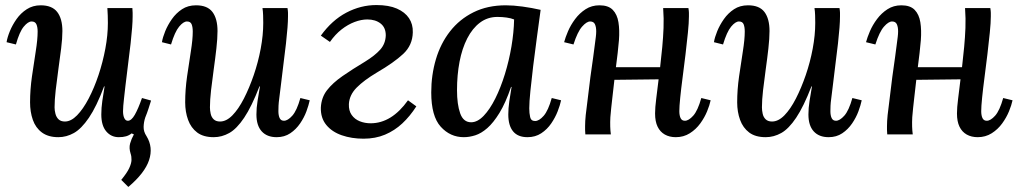

<svg xmlns="http://www.w3.org/2000/svg" viewBox="-20 -532 4037 760"><path d="M488 208 460 180Q483 152 491.5 133.5Q500 115 500.5 101.5Q501 88 497 76Q490 54 495 36Q500 18 510 0L501 -4Q491 4 479 7.5Q467 11 450 11Q420 11 400.5 -12Q381 -35 381 -79Q381 -105 385 -132.5Q389 -160 394 -190H392Q362 -110 332 -66Q302 -22 272.5 -5.5Q243 11 211 11Q171 11 146 -7.5Q121 -26 110 -57.5Q99 -89 99 -127Q99 -177 106.5 -229.5Q114 -282 121.5 -329Q129 -376 129 -407Q129 -425 124 -436Q119 -447 105 -447Q91 -447 74 -426.5Q57 -406 43 -356L6 -365Q9 -384 19 -408.5Q29 -433 45.5 -456.5Q62 -480 86 -495.5Q110 -511 141 -511Q186 -511 206.5 -484.5Q227 -458 227 -409Q227 -380 222 -340Q217 -300 211 -257.5Q205 -215 200.5 -175.5Q196 -136 196 -107Q196 -95 199.5 -81.5Q203 -68 212 -59.5Q221 -51 237 -51Q261 -51 285 -75.5Q309 -100 331 -142Q353 -184 370 -235Q387 -286 397 -339.5Q407 -393 407 -441Q407 -455 406.5 -471Q406 -487 405 -500H504Q505 -488 505 -481.5Q505 -475 505 -467Q505 -448 503 -422.5Q501 -397 497 -360Q493 -323 486 -270Q480 -222 476.5 -192Q473 -162 471 -143.5Q469 -125 468 -113.5Q467 -102 467 -92Q467 -75 472 -64.5Q477 -54 486 -54Q500 -54 513.5 -77.5Q527 -101 542 -144L578 -134Q573 -118 567.5 -101Q562 -84 555 -67Q549 -49 548.5 -30Q548 -11 560 7Q587 51 570 102Q553 153 488 208Z M826 11Q785 11 760.5 -7.5Q736 -26 724.5 -57.5Q713 -89 713 -127Q713 -177 720.5 -229.5Q728 -282 735.5 -329Q743 -376 743 -407Q743 -425 738.5 -436Q734 -447 720 -447Q706 -447 689 -426.5Q672 -406 657 -356L621 -365Q624 -384 634 -408.5Q644 -433 660.5 -456.5Q677 -480 700.5 -495.5Q724 -511 756 -511Q801 -511 821 -484.5Q841 -458 841 -409Q841 -380 836.5 -340Q832 -300 826 -257.5Q820 -215 815.5 -175.5Q811 -136 811 -107Q811 -95 814 -81.5Q817 -68 826 -59.5Q835 -51 851 -51Q876 -51 900 -75.5Q924 -100 945.5 -142Q967 -184 984.5 -235Q1002 -286 1012 -339.5Q1022 -393 1022 -441Q1022 -455 1021.5 -471Q1021 -487 1019 -500H1118Q1120 -488 1120 -481.5Q1120 -475 1120 -467Q1120 -448 1118 -422.5Q1116 -397 1112 -360Q1108 -323 1101 -270Q1095 -222 1091.5 -192Q1088 -162 1085.5 -143.5Q1083 -125 1082.5 -113.5Q1082 -102 1082 -92Q1082 -75 1087 -64.5Q1092 -54 1104 -54Q1119 -54 1137 -74Q1155 -94 1169 -144L1206 -135Q1202 -116 1193 -91.5Q1184 -67 1168 -43.5Q1152 -20 1129 -4.5Q1106 11 1075 11Q1037 11 1016 -12Q995 -35 995 -79Q995 -105 999.5 -132.5Q1004 -160 1009 -190H1007Q976 -110 946.5 -66Q917 -22 887.5 -5.5Q858 11 826 11Z M1419 17Q1372 17 1333 3.5Q1294 -10 1271.5 -37.5Q1249 -65 1250 -106Q1252 -146 1274.5 -175Q1297 -204 1336 -231Q1375 -258 1425 -288Q1464 -312 1485 -335.5Q1506 -359 1507 -392Q1507 -423 1486.5 -439Q1466 -455 1434 -455Q1410 -455 1383.5 -445Q1357 -435 1332 -415.5Q1307 -396 1286 -366L1250 -391Q1294 -452 1351 -482Q1408 -512 1470 -512Q1519 -512 1551 -498Q1583 -484 1599 -460Q1615 -436 1614 -404Q1613 -353 1576 -318.5Q1539 -284 1472 -245Q1420 -214 1391.5 -185Q1363 -156 1361 -120Q1360 -94 1372 -77Q1384 -60 1404 -52Q1424 -44 1447 -44Q1530 -44 1595 -135L1628 -111Q1603 -72 1572.5 -43.5Q1542 -15 1504 1Q1466 17 1419 17Z M1982 -511Q2012 -511 2048.5 -506Q2085 -501 2120 -493Q2113 -440 2105 -382.5Q2097 -325 2090.5 -270.5Q2084 -216 2079.5 -172Q2075 -128 2075 -103Q2075 -84 2078.5 -68.5Q2082 -53 2098 -53Q2114 -53 2132 -73.5Q2150 -94 2164 -144L2201 -135Q2197 -116 2187.5 -91.5Q2178 -67 2162 -43.5Q2146 -20 2122.5 -4.5Q2099 11 2068 11Q2030 11 2011 -12Q1992 -35 1992 -79Q1992 -103 1996 -131Q2000 -159 2005 -188H2003Q1981 -124 1957 -85Q1933 -46 1909 -25Q1885 -4 1861.5 3.5Q1838 11 1816 11Q1762 11 1724.5 -30.5Q1687 -72 1687 -166Q1687 -235 1705.5 -297.5Q1724 -360 1761.5 -408Q1799 -456 1854.5 -483.5Q1910 -511 1982 -511ZM1949 -465Q1910 -465 1880 -442.5Q1850 -420 1829.5 -380Q1809 -340 1799 -287.5Q1789 -235 1789 -175Q1789 -119 1801.5 -83.5Q1814 -48 1845 -48Q1870 -48 1894.5 -73.5Q1919 -99 1940.5 -142Q1962 -185 1978.5 -238.5Q1995 -292 2004.5 -348Q2014 -404 2015 -455Q2003 -460 1985.5 -462.5Q1968 -465 1949 -465Z M2655 11Q2630 11 2611.5 0.5Q2593 -10 2583 -30.5Q2573 -51 2573 -83Q2573 -106 2577.5 -141Q2582 -176 2587 -218L2412 -216Q2408 -179 2403.5 -141.5Q2399 -104 2396 -68Q2395 -48 2395.5 -31Q2396 -14 2398 0H2297Q2296 -10 2296 -17.5Q2296 -25 2296 -33Q2296 -52 2298.5 -76.5Q2301 -101 2306 -137.5Q2311 -174 2317 -227Q2324 -275 2328 -305.5Q2332 -336 2334.5 -355Q2337 -374 2338.5 -386Q2340 -398 2340 -408Q2340 -425 2335 -436Q2330 -447 2316 -447Q2302 -447 2284 -426.5Q2266 -406 2250 -356L2213 -365Q2218 -384 2228.5 -408.5Q2239 -433 2256.5 -456.5Q2274 -480 2298 -495.5Q2322 -511 2353 -511Q2388 -511 2405.5 -493Q2423 -475 2428 -444Q2433 -413 2430 -373Q2428 -350 2425 -322.5Q2422 -295 2418 -266H2593Q2598 -309 2601.5 -346.5Q2605 -384 2606.5 -421Q2608 -458 2605 -500H2705Q2707 -488 2707 -481.5Q2707 -475 2707 -467Q2707 -443 2703 -403Q2699 -363 2693.5 -317Q2688 -271 2682 -225.5Q2676 -180 2672.5 -145Q2669 -110 2669 -92Q2669 -75 2674 -64.5Q2679 -54 2691 -54Q2706 -54 2724 -74Q2742 -94 2756 -144L2793 -135Q2789 -116 2779 -91.5Q2769 -67 2752 -43.5Q2735 -20 2710.5 -4.5Q2686 11 2655 11Z M3011 11Q2970 11 2945.5 -7.5Q2921 -26 2909.5 -57.5Q2898 -89 2898 -127Q2898 -177 2905.5 -229.5Q2913 -282 2920.5 -329Q2928 -376 2928 -407Q2928 -425 2923.5 -436Q2919 -447 2905 -447Q2891 -447 2874 -426.5Q2857 -406 2842 -356L2806 -365Q2809 -384 2819 -408.5Q2829 -433 2845.5 -456.5Q2862 -480 2885.5 -495.5Q2909 -511 2941 -511Q2986 -511 3006 -484.5Q3026 -458 3026 -409Q3026 -380 3021.5 -340Q3017 -300 3011 -257.5Q3005 -215 3000.5 -175.5Q2996 -136 2996 -107Q2996 -95 2999 -81.5Q3002 -68 3011 -59.5Q3020 -51 3036 -51Q3061 -51 3085 -75.5Q3109 -100 3130.5 -142Q3152 -184 3169.5 -235Q3187 -286 3197 -339.5Q3207 -393 3207 -441Q3207 -455 3206.5 -471Q3206 -487 3204 -500H3303Q3305 -488 3305 -481.5Q3305 -475 3305 -467Q3305 -448 3303 -422.5Q3301 -397 3297 -360Q3293 -323 3286 -270Q3280 -222 3276.5 -192Q3273 -162 3270.5 -143.5Q3268 -125 3267.5 -113.5Q3267 -102 3267 -92Q3267 -75 3272 -64.5Q3277 -54 3289 -54Q3304 -54 3322 -74Q3340 -94 3354 -144L3391 -135Q3387 -116 3378 -91.5Q3369 -67 3353 -43.5Q3337 -20 3314 -4.5Q3291 11 3260 11Q3222 11 3201 -12Q3180 -35 3180 -79Q3180 -105 3184.5 -132.5Q3189 -160 3194 -190H3192Q3161 -110 3131.5 -66Q3102 -22 3072.5 -5.5Q3043 11 3011 11Z M3850 11Q3825 11 3806.5 0.5Q3788 -10 3778 -30.5Q3768 -51 3768 -83Q3768 -106 3772.5 -141Q3777 -176 3782 -218L3607 -216Q3603 -179 3598.5 -141.5Q3594 -104 3591 -68Q3590 -48 3590.5 -31Q3591 -14 3593 0H3492Q3491 -10 3491 -17.5Q3491 -25 3491 -33Q3491 -52 3493.5 -76.5Q3496 -101 3501 -137.5Q3506 -174 3512 -227Q3519 -275 3523 -305.5Q3527 -336 3529.5 -355Q3532 -374 3533.5 -386Q3535 -398 3535 -408Q3535 -425 3530 -436Q3525 -447 3511 -447Q3497 -447 3479 -426.5Q3461 -406 3445 -356L3408 -365Q3413 -384 3423.5 -408.5Q3434 -433 3451.5 -456.5Q3469 -480 3493 -495.5Q3517 -511 3548 -511Q3583 -511 3600.5 -493Q3618 -475 3623 -444Q3628 -413 3625 -373Q3623 -350 3620 -322.5Q3617 -295 3613 -266H3788Q3793 -309 3796.5 -346.5Q3800 -384 3801.5 -421Q3803 -458 3800 -500H3900Q3902 -488 3902 -481.5Q3902 -475 3902 -467Q3902 -443 3898 -403Q3894 -363 3888.5 -317Q3883 -271 3877 -225.5Q3871 -180 3867.5 -145Q3864 -110 3864 -92Q3864 -75 3869 -64.5Q3874 -54 3886 -54Q3901 -54 3919 -74Q3937 -94 3951 -144L3988 -135Q3984 -116 3974 -91.5Q3964 -67 3947 -43.5Q3930 -20 3905.5 -4.5Q3881 11 3850 11Z"/></svg>

Font: Lora Medium
Style: Italic
Weight: 500
Italic angle: -3°
Designer: Olga Karpushina, Alexei Vanyashin (Cyrillic)
Foundry: Cyreal
Version: Version 3.004